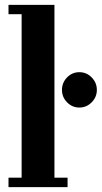

<svg xmlns="http://www.w3.org/2000/svg" viewBox="-20 -770 418 790"><path d="M15 0V-39H69V-711.5H15V-750H204V-39H258V0ZM306.5 -327.5Q277 -327.5 256 -349Q235 -370.5 235 -400Q235 -430 256 -451.5Q277 -473 306.5 -473Q336 -473 357.2 -451.5Q378.5 -430 378.5 -400Q378.5 -370.5 357.2 -349Q336 -327.5 306.5 -327.5Z"/></svg>

Font: Imbue 10pt ExtraBold
Style: Regular
Weight: 800
Designer: Tyler Finck
Foundry: Etcetera Type Company
Version: Version 1.102; ttfautohint (v1.8.3)